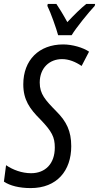

<svg xmlns="http://www.w3.org/2000/svg" viewBox="-43 -951 506 981"><path d="M254 -771H323C345 -808 410 -888 441 -921L443 -931H398C369 -908 337 -876 301 -838C278 -880 258 -912 245 -931H201L199 -921C216 -887 245 -805 254 -771ZM114 10C248 10 321 -79 321 -204C321 -281 297 -330 245 -382C188 -440 160 -471 160 -529C160 -604 210 -649 274 -649C309 -649 343 -635 374 -614L412 -687C382 -708 326 -724 280 -724C156 -724 76 -644 76 -520C76 -441 109 -395 162 -342C223 -279 237 -250 237 -197C237 -114 188 -66 116 -66C69 -66 23 -83 -12 -107L-23 -23C8 -2 56 10 114 10Z"/></svg>

Font: Noto Sans ExtraCondensed
Style: Italic
Weight: 400
Width: 2
Italic angle: -12°
Designer: Monotype Design Team
Foundry: Monotype Imaging Inc.
Version: Version 2.013